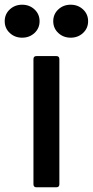

<svg xmlns="http://www.w3.org/2000/svg" viewBox="-76 -795 394 815"><path d="M79 0Q66 0 66 -13V-544Q66 -557 79 -557H163Q176 -557 176 -544V-13Q176 0 163 0ZM-56 -705Q-56 -735 -34.5 -755Q-13 -775 18 -775Q49 -775 70.5 -755Q92 -735 92 -705Q92 -675 70.5 -655Q49 -635 18 -635Q-13 -635 -34.5 -655Q-56 -675 -56 -705ZM150 -705Q150 -735 171.5 -755Q193 -775 224 -775Q255 -775 276.5 -755Q298 -735 298 -705Q298 -675 276.5 -655Q255 -635 224 -635Q193 -635 171.5 -655Q150 -675 150 -705Z"/></svg>

Font: Open Sauce Two Medium
Style: Regular
Weight: 500
Designer: Alfredo Marco Pradil
Foundry: Creative Sauce Fz LLC
Version: Version 1.477